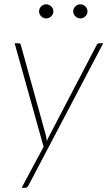

<svg xmlns="http://www.w3.org/2000/svg" viewBox="-20 -694 500 892"><path d="M48 0ZM112 168Q106.5 178.5 97.5 178.5H80.5L182.5 -12L48 -493H66.5Q75.5 -493 77 -484L194 -62Q195 -56 196 -50.2Q197 -44.5 197.5 -38.5Q200 -44.5 202.8 -50.2Q205.5 -56 208.5 -62L429.5 -485.5Q433.5 -493 441 -493H459.5ZM228 -641Q228 -628 217.8 -618.2Q207.5 -608.5 194.5 -608.5Q181 -608.5 171.2 -618.2Q161.5 -628 161.5 -641Q161.5 -654.5 171.2 -664.2Q181 -674 194.5 -674Q207.5 -674 217.8 -664.2Q228 -654.5 228 -641ZM386.5 -641Q386.5 -628 376.5 -618.2Q366.5 -608.5 353.5 -608.5Q340 -608.5 330 -618.2Q320 -628 320 -641Q320 -654.5 330 -664.2Q340 -674 353.5 -674Q366.5 -674 376.5 -664.2Q386.5 -654.5 386.5 -641Z"/></svg>

Font: Lato Thin
Style: Italic
Weight: 200
Italic angle: -7°
Designer: Lukasz Dziedzic
Foundry: tyPoland Lukasz Dziedzic
Version: Version 2.007; 2014-02-27